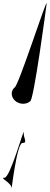

<svg xmlns="http://www.w3.org/2000/svg" viewBox="-61 -808 325 1255"><path d="M14.8 424.5C11 462 48.2 126.4 85.7 126.4C123.2 126.4 90.5 94.5 94.3 57C98.1 19.5 6.1 353.6 -31.4 353.6C-68.9 353.6 18.6 387 14.8 424.5ZM243.9 -785C248.1 -832.5 57 -236 34 -236C8.7 -213.8 9.4 -174 38.2 -149C67 -124 110.7 -123.5 136 -146C159 -146 241.3 -760 243.9 -785Z"/></svg>

Font: AnarchicType
Style: Slant
Weight: 400
Version: Version Something